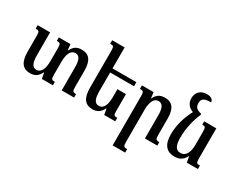

<svg xmlns="http://www.w3.org/2000/svg" viewBox="-121 -1324 2627 2124"><g transform="rotate(30 1192.5 -261.5)"><path d="M724 -112V-314C724 -444 677 -502 584 -502C517 -502 482 -473 455 -418H451L443 -492H294V-448C338 -448 345 -440 345 -383V-219C345 -127 320 -57 257 -57C202 -57 183 -112 183 -203V-492H24V-448C68 -448 74 -441 74 -381V-185C74 -48 121 11 215 11C277 11 315 -16 344 -74H348L361 0H502V-44C460 -44 454 -50 454 -109V-272C454 -370 482 -434 542 -434C597 -434 615 -380 615 -296V0H773V-44C730 -44 724 -52 724 -112Z M1251 -320H1142V-219C1142 -127 1118 -57 1054 -57C999 -57 980 -108 980 -203V-440H1285V-492H980V-760H821V-716C865 -716 871 -709 871 -649V-185C871 -48 918 11 1012 11C1074 11 1112 -16 1141 -74H1145L1158 0H1299V-44C1257 -44 1251 -50 1251 -109Z M1836 -44C1793 -44 1786 -52 1786 -112V-314C1786 -444 1740 -502 1648 -502C1580 -502 1545 -474 1517 -418H1514L1505 -492H1356V-448C1399 -448 1407 -440 1407 -384V245H1567V201C1524 201 1516 193 1516 136V-272C1516 -370 1544 -434 1604 -434C1660 -434 1678 -380 1678 -296V0H1836Z M2059 11C2123 11 2166 -15 2196 -73H2200L2213 0H2355V-44C2313 -44 2306 -50 2306 -109V-492H2151V-450C2190 -450 2197 -443 2197 -382V-219C2197 -126 2168 -57 2096 -57C2037 -57 2012 -105 2012 -204C2012 -312 2034 -423 2081 -533V-547C2014 -561 1995 -588 1995 -634C1995 -685 2013 -712 2112 -712C2110 -747 2084 -768 2026 -768C1946 -768 1900 -714 1900 -644C1900 -581 1935 -537 1992 -518C1932 -406 1903 -289 1903 -185C1903 -49 1960 11 2059 11Z"/></g></svg>

Font: Noto Serif Armenian Condensed SemiBold
Style: Regular
Weight: 600
Width: 3
Designer: Monotype Design Team
Foundry: Monotype Imaging Inc.
Version: Version 2.008